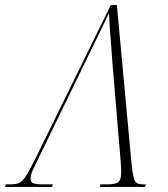

<svg xmlns="http://www.w3.org/2000/svg" viewBox="-68 -734 661 754"><path d="M-48 0 -46 -10H-27Q-7 -10 6 -15Q19 -20 32.5 -40.5Q46 -61 69 -107L367 -714H391L448 -97Q452 -57 456.5 -38.5Q461 -20 469.5 -15Q478 -10 494 -10H505L502 0H324L326 -10H355Q385 -10 396.5 -19Q408 -28 408 -57Q408 -67 407.5 -78Q407 -89 406 -99L374 -481Q372 -511 369 -548.5Q366 -586 363.5 -622Q361 -658 360 -683Q349 -659 338.5 -637.5Q328 -616 313.5 -586Q299 -556 274 -505L78 -102Q68 -82 60 -64Q52 -46 52 -32Q52 -18 63.5 -14Q75 -10 104 -10H139L137 0Z"/></svg>

Font: Noto Serif Display Condensed ExtraLight
Style: Italic
Weight: 200
Width: 3
Italic angle: -12°
Designer: Monotype Design Team
Foundry: Monotype Imaging Inc.
Version: Version 2.009